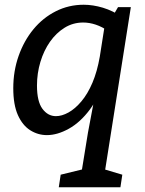

<svg xmlns="http://www.w3.org/2000/svg" viewBox="-20 -560 613 810"><path d="M228 230 236 177 367 145 318 203 351 0 386 -186 421 -235Q400 -153 359.5 -98.5Q319 -44 270.5 -17Q222 10 178 10Q140 10 107.5 -10.5Q75 -31 55.5 -74.5Q36 -118 36 -188Q36 -260 58.5 -324Q81 -388 121 -436.5Q161 -485 215.5 -512.5Q270 -540 333 -540Q372 -540 414 -527.5Q456 -515 499 -486L457 -494L478 -530H532L416 205L382 143L496 177L488 230ZM216 -70Q241 -70 269 -85.5Q297 -101 323.5 -132.5Q350 -164 370 -211Q390 -258 401 -321L423 -461L440 -427Q411 -447 384 -456Q357 -465 331 -465Q288 -465 252.5 -443Q217 -421 191 -384Q165 -347 150.5 -299Q136 -251 136 -199Q136 -132 159 -101Q182 -70 216 -70Z"/></svg>

Font: Bitter Thin Medium
Style: Italic
Weight: 500
Italic angle: -9°
Version: Version 3.021